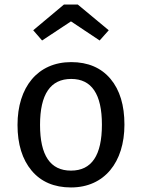

<svg xmlns="http://www.w3.org/2000/svg" viewBox="-20 -812 624 844"><path d="M292 -718 418 -634 458 -679 322 -792H261L126 -679L165 -634ZM293 -539C145 -539 57 -428 57 -263C57 -178 78 -111 119 -62C160 -13 218 12 292 12C439 12 527 -99 527 -264C527 -349 507 -416 466 -465C425 -514 367 -539 293 -539ZM293 -465C383 -465 428 -398 428 -264C428 -129 383 -62 292 -62C201 -62 156 -129 156 -263C156 -398 202 -465 293 -465Z"/></svg>

Font: Fira Sans
Style: Regular
Weight: 400
Designer: Carrois Corporate & Edenspiekermann AG
Foundry: Carrois Corporate GbR & Edenspiekermann AG
Version: Version 4.203